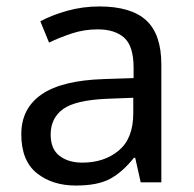

<svg xmlns="http://www.w3.org/2000/svg" viewBox="-20 -565 601 595"><path d="M288 -545Q386 -545 433 -502Q480 -459 480 -365V0H416L399 -76H395Q360 -32 321.5 -11Q283 10 215 10Q142 10 94 -28.5Q46 -67 46 -149Q46 -229 109 -272.5Q172 -316 303 -320L394 -323V-355Q394 -422 365 -448Q336 -474 283 -474Q241 -474 203 -461.5Q165 -449 132 -433L105 -499Q140 -518 188 -531.5Q236 -545 288 -545ZM314 -259Q214 -255 175.5 -227Q137 -199 137 -148Q137 -103 164.5 -82Q192 -61 235 -61Q303 -61 348 -98.5Q393 -136 393 -214V-262Z"/></svg>

Font: Noto Sans Soyombo
Style: Regular
Weight: 400
Designer: Monotype Design Team
Foundry: Monotype Imaging Inc.
Version: Version 2.001; ttfautohint (v1.8.4.7-5d5b)